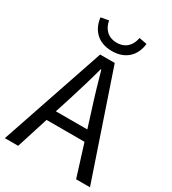

<svg xmlns="http://www.w3.org/2000/svg" viewBox="-222 -1058 1051 1174"><g transform="rotate(30 303.5 -471.0)"><path d="M227 -410C253 -493 277 -572 300 -658H304C328 -573 351 -493 378 -410L413 -298H191ZM3 0H97L168 -224H436L506 0H604L355 -734H252ZM303 -788C406 -788 457 -854 465 -932L410 -942C401 -889 367 -847 303 -847C239 -847 204 -889 195 -942L140 -932C149 -854 199 -788 303 -788Z"/></g></svg>

Font: Source Han Sans HK
Style: Regular
Weight: 400
Designer: Ryoko NISHIZUKA 西塚涼子 (kana, bopomofo & ideographs); Paul D. Hunt (Latin, Greek & Cyrillic); Sandoll Communications 산돌커뮤니
Foundry: Adobe
Version: Version 2.000;hotconv 1.0.107;makeotfexe 2.5.65593